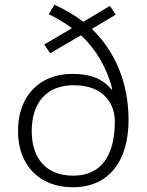

<svg xmlns="http://www.w3.org/2000/svg" viewBox="-20 -781 620 811"><path d="M210 -761 186 -721C221 -704 256 -683 284 -662L167 -593L192 -556L322 -632C386 -573 434 -490 454 -404L451 -403C418 -444 367 -469 285 -469C149 -469 56 -377 56 -228C56 -83 146 10 288 10C440 10 523 -101 523 -274C523 -432 466 -564 368 -659L469 -719L444 -756L332 -689C297 -716 256 -740 210 -761ZM291 -421C422 -421 465 -339 465 -268C465 -119 404 -39 289 -39C176 -39 114 -111 114 -227C114 -351 180 -421 291 -421Z"/></svg>

Font: Noto Sans Ethiopic Light
Style: Regular
Weight: 300
Designer: Monotype Design Team
Foundry: Monotype Imaging Inc.
Version: Version 2.102